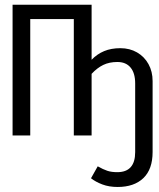

<svg xmlns="http://www.w3.org/2000/svg" viewBox="-20 -558 655 791"><path d="M608.7 -224.1V68.2Q608.7 139.5 570.5 175.9Q532.3 212.3 464.6 212.3Q429.2 212.3 401.5 201.8Q373.8 191.3 354.9 176.4L382.6 127.2Q405.1 140 422.1 145.6Q439 151.3 463.1 151.3Q536.9 151.3 536.9 68.7V-214.4Q536.9 -256.9 517.9 -279.7Q499 -302.6 463.6 -302.6Q430.3 -302.6 405.4 -290.5Q380.5 -278.5 357.4 -253.8V0H284.1V-479.5H104.6V0H31.8V-538.5H357.4V-311.8Q380 -335.4 409 -347.4Q437.9 -359.5 475.9 -359.5Q514.4 -359.5 544.6 -342.1Q574.9 -324.6 591.8 -293.8Q608.7 -263.1 608.7 -224.1Z"/></svg>

Font: Fira Code Fixed Light
Style: Regular
Weight: 300
Monospace: yes
Designer: Carrois Corporate, Edenspiekermann AG, Nikita Prokopov
Foundry: Carrois Corporate, Edenspiekermann AG, Nikita Prokopov
Version: Version 5.002